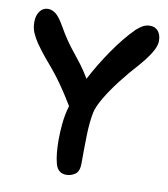

<svg xmlns="http://www.w3.org/2000/svg" viewBox="-82 -782 756 865"><g transform="rotate(10 296.0 -349.5)"><path d="M279 14Q240 14 229 -28Q218 -70 218 -135Q218 -172 222 -212Q226 -252 238 -293Q204 -349 179.5 -383.5Q155 -418 135 -442Q115 -466 95.5 -489Q76 -512 52 -546Q37 -568 27.5 -590Q18 -612 18 -639Q18 -670 32.5 -689Q47 -708 69 -708Q89 -708 106 -694Q123 -680 143 -645Q164 -608 182 -582Q200 -556 218 -534Q236 -512 254.5 -487.5Q273 -463 294 -428Q330 -497 377.5 -566Q425 -635 473 -683Q492 -700 506 -706.5Q520 -713 535 -713Q559 -713 572.5 -696.5Q586 -680 586 -652Q586 -629 568 -599Q550 -569 518 -532Q477 -487 441 -440.5Q405 -394 380.5 -352.5Q356 -311 350 -283Q341 -238 339.5 -176.5Q338 -115 338 -47Q338 -12 319.5 1Q301 14 279 14Z"/></g></svg>

Font: Shantell Sans Normal
Style: Regular
Weight: 600
Designer: Stephen Nixon, Anya Danilova, Shantell Martin
Foundry: Arrow Type
Version: Version 1.009;[a7da0bfa3]